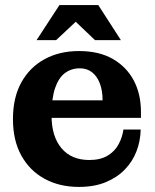

<svg xmlns="http://www.w3.org/2000/svg" viewBox="-20 -725 611 756"><path d="M291 11Q214 11 155.5 -21Q97 -53 64 -112.5Q31 -172 31 -256Q31 -341 64 -400.5Q97 -460 155.5 -492Q214 -524 291 -524L294 -456Q261 -456 236 -437.5Q211 -419 197 -378.5Q183 -338 183 -270Q183 -188 222 -141.5Q261 -95 332 -95Q375 -95 403.5 -112Q432 -129 447 -157Q462 -185 466 -215H534Q533 -170 517.5 -129.5Q502 -89 471.5 -57.5Q441 -26 396 -7.5Q351 11 291 11ZM107 -261V-330H384L535 -284V-261ZM384 -330Q384 -367 373.5 -395.5Q363 -424 343 -440Q323 -456 294 -456L291 -524Q370 -524 424 -493Q478 -462 506.5 -408.5Q535 -355 535 -284ZM124 -567 214 -705H367L456 -567H354L246 -670H311L201 -567Z"/></svg>

Font: Montagu Slab 144pt SemiBold
Style: Regular
Weight: 600
Version: Version 1.000